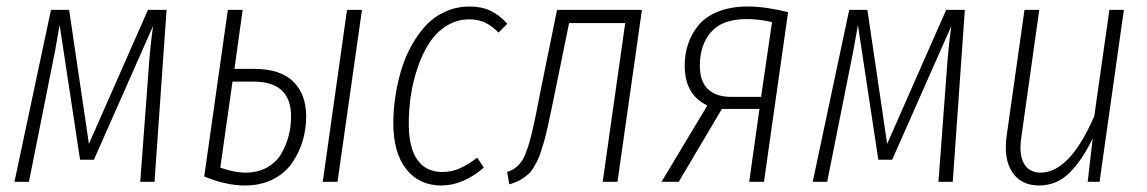

<svg xmlns="http://www.w3.org/2000/svg" viewBox="-20 -552 3483 583"><path d="M485.8 -522 449.2 0H405.8L430.2 -327.1Q435.5 -408.2 444.8 -473.1L265.1 -66.9H223.1L161.1 -476.1Q148.4 -399.4 132.8 -325.2L67.9 0H23.9L134.8 -522H189.9L250 -115.2L429.2 -522Z M752 -342.8Q831.5 -342.8 870.6 -304.2Q909.7 -265.6 909.7 -198.2Q909.7 -159.7 898.9 -123.8Q888.2 -87.9 866.7 -56.9Q845.2 -25.9 808.3 -7.3Q771.5 11.2 723.6 11.2Q666.5 11.2 600.1 -16.1L671.9 -522H716.8L691.9 -342.8ZM1033.7 -522H1079.1L1004.9 0H960ZM725.1 -27.8Q762.7 -27.8 790.8 -43.5Q818.8 -59.1 834 -85Q849.1 -110.8 856.4 -139.2Q863.8 -167.5 863.8 -198.2Q863.8 -304.2 750 -304.2H686L648.9 -43Q691.9 -27.8 725.1 -27.8Z M1406.2 -532.2Q1441.9 -532.2 1468.5 -519.8Q1495.1 -507.3 1520.5 -480L1493.7 -453.1Q1473.6 -473.1 1453.4 -483.2Q1433.1 -493.2 1405.3 -493.2Q1366.7 -493.2 1335 -472.9Q1303.2 -452.6 1282.5 -419.9Q1261.7 -387.2 1247.6 -345Q1233.4 -302.7 1227.3 -260.5Q1221.2 -218.3 1221.2 -176.8Q1221.2 -103 1247.6 -66.4Q1273.9 -29.8 1322.3 -29.8Q1351.6 -29.8 1376.2 -40.8Q1400.9 -51.8 1429.2 -73.2L1449.2 -43Q1385.7 11.2 1320.3 11.2Q1252.4 11.2 1213.4 -38.6Q1174.3 -88.4 1174.3 -178.2Q1174.3 -217.3 1180.2 -257.3Q1186 -297.4 1197.8 -337.4Q1209.5 -377.4 1228.8 -412.4Q1248 -447.3 1272.7 -474.1Q1297.4 -501 1331.8 -516.6Q1366.2 -532.2 1406.2 -532.2Z M1929.2 -522 1855 0H1810.1L1878.4 -481.9H1708L1666 -275.9Q1658.2 -238.8 1653.8 -217Q1649.4 -195.3 1643.3 -168Q1637.2 -140.6 1633.1 -126Q1628.9 -111.3 1622.8 -92.5Q1616.7 -73.7 1611.8 -64.2Q1606.9 -54.7 1599.9 -42.7Q1592.8 -30.8 1585.9 -24.7Q1579.1 -18.6 1569.6 -11.7Q1560.1 -4.9 1549.8 -0.5Q1539.6 3.9 1526.4 7.8L1520 -29.8Q1530.8 -33.7 1538.3 -37.8Q1545.9 -42 1553.5 -49.8Q1561 -57.6 1566.2 -65.4Q1571.3 -73.2 1577.1 -88.9Q1583 -104.5 1587.4 -119.4Q1591.8 -134.3 1597.9 -161.1Q1604 -188 1609.1 -213.1Q1614.3 -238.3 1622.1 -279.8L1671.4 -522Z M2250 -532.2Q2304.7 -532.2 2373 -515.1L2299.8 0H2254.9L2286.1 -221.2H2171.9L2041 0H1988.8L2127.9 -231.9Q2059.1 -263.7 2059.1 -353Q2059.1 -388.2 2069.6 -419.2Q2080.1 -450.2 2101.6 -476.1Q2123 -502 2161.4 -517.1Q2199.7 -532.2 2250 -532.2ZM2247.1 -494.1Q2173.3 -494.1 2139.2 -454.8Q2105 -415.5 2105 -353Q2105 -257.8 2202.1 -257.8H2291L2324.2 -484.9Q2284.7 -494.1 2247.1 -494.1Z M2909.7 -522 2873 0H2829.6L2854 -327.1Q2859.4 -408.2 2868.7 -473.1L2689 -66.9H2647L2585 -476.1Q2572.3 -399.4 2556.6 -325.2L2491.7 0H2447.8L2558.6 -522H2613.8L2673.8 -115.2L2853 -522Z M3134.8 11.2Q3080.6 11.2 3053.7 -29.3Q3026.9 -69.8 3036.6 -139.2L3090.8 -522H3135.7L3081.5 -137.2Q3073.2 -83.5 3089.1 -55.7Q3105 -27.8 3139.6 -27.8Q3228 -27.8 3302.7 -199.2L3348.6 -522H3392.6L3318.8 0H3282.7L3297.9 -131.8Q3266.1 -65.4 3227.3 -27.1Q3188.5 11.2 3134.8 11.2Z"/></svg>

Font: Fira Sans Compressed ExtraLight
Style: Italic
Weight: 250
Width: 3
Italic angle: -8°
Designer: Carrois Corporate & Edenspiekermann AG
Foundry: Carrois Corporate GbR & Edenspiekermann AG
Version: Version 4.203;PS 004.203;hotconv 1.0.88;makeotf.lib2.5.64775